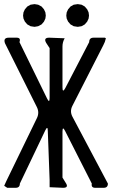

<svg xmlns="http://www.w3.org/2000/svg" viewBox="-35 -937 555 933"><path d="M206.1 -27.3Q206.1 -44.9 206.1 -62.5L197.3 -299.8Q197.3 -329.1 184.6 -302.7L61.5 -44.9Q61.5 -24.4 41 -24.4H0L-14.6 -34.2Q-9.8 -44.9 -4.9 -55.7L144.5 -363.3Q157.2 -389.6 144.5 -416L-10.7 -726.6Q-20.5 -753.9 7.8 -753.9H45.9Q67.4 -753.9 59.6 -732.4L193.4 -459Q206.1 -432.6 206.1 -461.9V-703.1L189.5 -728.5Q174.8 -753.9 204.1 -753.9L279.3 -751Q268.6 -732.4 268.6 -710.9V-512.7Q268.6 -483.4 282.2 -508.8L398.4 -732.4Q398.4 -753.9 419.9 -753.9H474.6L479.5 -751Q475.6 -732.4 466.8 -716.8L316.4 -421.9Q303.7 -396.5 316.4 -371.1L489.3 -44.9Q489.3 -24.4 468.8 -24.4H427.7Q407.2 -24.4 411.1 -44.9L281.2 -300.8Q268.6 -326.2 268.6 -296.9V-74.2L284.2 -48.8Q300.8 -24.4 271.5 -24.4ZM97.7 -818.4 85.9 -832 79.1 -846.7 77.1 -861.3 79.1 -877 85.9 -891.6 97.7 -905.3 113.3 -914.1 132.8 -917 150.4 -914.1 167 -905.3 178.7 -891.6 185.5 -877 187.5 -861.3 185.5 -846.7 178.7 -832 167 -818.4 150.4 -809.6 132.8 -806.6 113.3 -809.6ZM307.6 -818.4 295.9 -832 289.1 -846.7 287.1 -861.3 289.1 -877 295.9 -891.6 307.6 -905.3 323.2 -914.1 342.8 -917 361.3 -914.1 377 -905.3 388.7 -891.6 395.5 -877 397.5 -861.3 395.5 -846.7 388.7 -832 377 -818.4 361.3 -809.6 342.8 -806.6 323.2 -809.6Z"/></svg>

Font: B2 Hana
Style: Regular
Weight: 500
Version: 2020-08-05; (max)